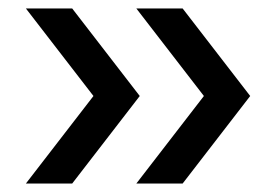

<svg xmlns="http://www.w3.org/2000/svg" viewBox="-20 -510 623 452"><path d="M301 -78 460 -284 301 -490H410L569 -284L410 -78ZM41 -78 200 -284 41 -490H150L309 -284L150 -78Z"/></svg>

Font: Cabin VF Beta
Style: Regular
Weight: 400
Designer: Pablo Impallari
Foundry: Pablo Impallari. http://www.impallari.com Igino Marini. http://www.ikern.com
Version: Version 2.200